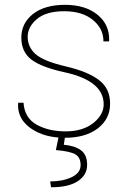

<svg xmlns="http://www.w3.org/2000/svg" viewBox="-20 -558 538 792"><path d="M407.7 -127.9Q407.7 -224.6 246.6 -259.8Q152.3 -280.3 110.4 -311.5Q68.4 -342.8 67.9 -402.3Q67.9 -461.9 115.7 -500Q164.1 -538.1 248 -538.1Q332 -538.1 382.3 -497.1Q432.6 -456.1 430.2 -390.1L429.2 -387.2H406.7Q407.2 -439.5 363.3 -475.6Q319.3 -511.7 245.1 -511.7Q170.9 -511.7 132.3 -479.5Q94.2 -447.3 94.2 -406.2Q94.2 -364.3 126.5 -335Q159.2 -305.7 251 -284.2Q342.8 -262.7 388.7 -227.5Q434.6 -192.4 434.1 -129.9Q434.1 -67.4 383.3 -28.3Q332.5 10.3 248.5 10.3Q248 10.3 247.6 10.3L243.2 39.1Q287.6 43 313.5 61.5Q339.4 80.1 339.4 122.1Q339.4 164.1 300.8 189.5Q262.2 214.8 190.4 214.4L187 190.4Q238.3 190.4 275.4 172.9Q312.5 155.3 312.5 123Q312.5 90.8 290 78.1Q267.6 65.9 210.4 61L221.2 9.3Q148.4 3.9 99.6 -34.2Q51.3 -72.3 54.7 -131.3L55.7 -134.3H77.1Q81.1 -71.8 130.9 -43.9Q180.7 -16.1 251 -16.1Q321.3 -16.1 364.7 -50.3Q407.7 -84.5 407.7 -127.9Z"/></svg>

Font: Roboto-Thin
Style: Regular
Weight: 250
Designer: Google
Version: Version 1.100141; 2013; ttfautohint (v0.94.14-c901) -l 8 -r 